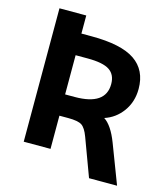

<svg xmlns="http://www.w3.org/2000/svg" viewBox="-121 -826 892 1021"><g transform="rotate(15 325.0 -316.0)"><path d="M226.6 -632.8H282.2Q446.3 -632.8 521.5 -581.5Q596.7 -530.3 596.7 -426.8Q596.7 -355.5 557.6 -301.8Q519.5 -250 460 -230.5Q503.9 -202.1 537.1 -115.2L619.1 99.6H464.8L387.7 -108.4Q371.1 -153.3 350.1 -167Q329.1 -180.7 275.4 -180.7H226.6V2H79.1V-732.4H226.6ZM226.6 -513.7V-297.9H279.3Q449.2 -297.9 449.2 -414.1Q449.2 -465.8 413.6 -489.7Q377.9 -513.7 292 -513.7Z"/></g></svg>

Font: Nasu
Style: Bold
Weight: 700
Designer: Ryoko NISHIZUKA (kana &amp; ideographs); Paul D. Hunt (Latin, Greek &amp; Cyrillic); Wenlong ZHANG (bopomofo); Sandoll C
Version: Version 2014.1215